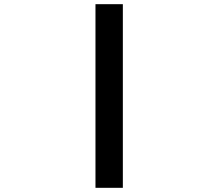

<svg xmlns="http://www.w3.org/2000/svg" viewBox="-20 -838 1040 919"><path d="M437 -818H568V61H437Z"/></svg>

Font: Noto Sans Korean Bold
Style: Bold
Weight: 700
Designer: Ryoko NISHIZUKA  (kana & ideographs); Paul D. Hunt (Latin, Greek & Cyrillic); Wenlong ZHANG  (bopomofo); Sandoll Communi
Foundry: Adobe Systems Incorporated
Version: Version 1.000;PS 1;hotconv 1.0.78;makeotf.lib2.5.61930